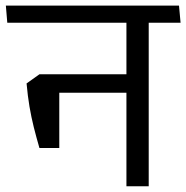

<svg xmlns="http://www.w3.org/2000/svg" viewBox="-40 -652 652 672"><path d="M480.5 -593.5H402.5V0H480.5ZM351 -572.5H592L586.5 -632.5H345.5ZM541.5 -572.5 536 -632.5H-19.5L-14.5 -572.5ZM434 -392H136.5V-327.5H434ZM98 -134H167.5V-392H98L53 -360Q57 -315.5 63.2 -278.8Q69.5 -242 78.2 -207Q87 -172 98 -134Z"/></svg>

Font: Anek Devanagari
Style: Regular
Weight: 400
Designer: Kailash Malviya (Devanagari) & Yesha Goshar (Latin)
Foundry: Ek Type
Version: Version 1.003